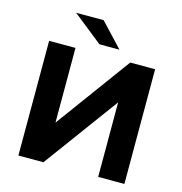

<svg xmlns="http://www.w3.org/2000/svg" viewBox="-127 -1016 1075 1132"><g transform="rotate(15 410.5 -450.5)"><path d="M87 0V-700H248V-244L582 -700H734V0H574V-455L240 0ZM379 -757 198 -901H366L501 -757Z"/></g></svg>

Font: MOST Montserrat
Style: Bold
Weight: 700
Designer: Julieta Ulanovsky
Foundry: Julieta Ulanovsky
Version: Version 8.000;March 11, 2024;FontCreator 15.0.0.2926 64-bit